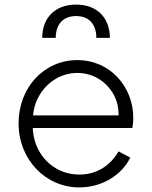

<svg xmlns="http://www.w3.org/2000/svg" viewBox="-20 -805 661 837"><path d="M223 -640C223 -699 255 -735 312 -735C368 -735 400 -699 400 -640H459C459 -725 405 -785 312 -785C218 -785 164 -725 164 -640ZM326 12C427 12 512 -44 548 -118L497 -145C461 -84 403 -44 326 -44C250 -44 184 -84 148 -151C133 -180 124 -212 123 -247H557C560 -263 561 -278 561 -291C561 -425 462 -543 317 -543C173 -543 61 -425 61 -267C61 -110 178 12 326 12ZM124 -302C127 -331 134 -357 147 -381C182 -446 245 -487 317 -487C389 -487 448 -447 479 -386C491 -362 497 -335 497 -307C497 -305 497 -304 497 -302Z"/></svg>

Font: Plus Jakarta Sans Light
Style: Regular
Weight: 300
Designer: Gumpita Rahayu
Foundry: Tokotype
Version: Version 2.071;gftools[0.9.30]